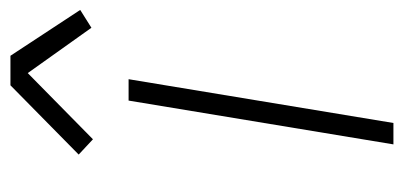

<svg xmlns="http://www.w3.org/2000/svg" viewBox="-228 -564 792 377"><g transform="rotate(-90 168.5 -376.0)"><path d="M73 0 159 -520H201L115 0ZM83 -590 53 -618 189 -752H247L337 -615L302 -593L213 -718Z"/></g></svg>

Font: Iosevka Aile XLt Obl
Style: Regular
Weight: 200
Italic angle: -9°
Designer: Belleve Invis
Foundry: Belleve Invis
Version: Version 31.1.0; ttfautohint (v1.8.4)